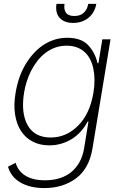

<svg xmlns="http://www.w3.org/2000/svg" viewBox="-20 -747 632 983"><path d="M60 86.3Q65.7 106.2 77.4 122.5Q89.1 138.8 107.6 150.9Q126.1 163 151.6 169.6Q177.2 176.1 210.2 176.1Q250.7 176.1 284.6 165.7Q318.5 155.2 344.3 134.4Q370 113.6 387.1 82.7Q404.1 51.8 410.9 11L432.9 -124.6H428.6Q414.1 -96.6 393.5 -73.9Q372.9 -51.1 347.8 -35.5Q322.8 -19.9 293.7 -11.4Q264.6 -2.8 232.6 -2.8Q184.3 -2.8 147.4 -22Q110.4 -41.2 87.5 -76.5Q64.6 -111.9 57 -161.8Q49.4 -211.6 60 -272.7Q67.1 -314.6 79.5 -350.3Q92 -386 111.2 -418.3Q130.3 -449.9 153.6 -475.1Q176.8 -500.4 203.8 -517.8Q230.8 -535.2 261 -544.4Q291.2 -553.6 324.2 -553.6Q396.3 -553.6 431.8 -515.3Q467.7 -476.6 479 -423.7H484L503.9 -545.5H545.8L453.5 12.8Q436.4 116.1 369.7 165.8Q302.6 215.9 207 215.9Q169 215.9 138 208.3Q106.9 200.6 83.1 186.4Q59.3 172.2 43.7 152Q28.1 131.7 21 106.5ZM121.1 -106.9Q155.9 -43 239.7 -43Q320.3 -43 381 -104.8Q440.7 -165.5 458.5 -273.1Q469.5 -341.3 457.7 -396.3Q452.1 -423.7 440.5 -445.1Q429 -466.6 411.8 -481.9Q394.5 -497.2 371.8 -505.1Q349.1 -513.1 321.4 -513.1Q289.4 -513.1 262.3 -503.2Q235.1 -493.3 212.4 -475.9Q189.6 -458.5 171.5 -435.2Q153.4 -411.9 139.7 -385.3Q126.1 -358.7 117 -329.9Q108 -301.1 103.3 -273.1Q86.6 -168.7 121.1 -106.9ZM269.2 -727.3H310.4Q305.8 -699.2 317.6 -682.2Q329.5 -665.1 360.4 -665.1Q391.7 -665.1 409.4 -682.2Q427.2 -699.2 431.8 -727.3H473Q469.1 -704.5 458.6 -686.3Q448.2 -668 432.7 -655.5Q417.3 -643.1 397.4 -636.4Q377.5 -629.6 354.4 -629.6Q330.6 -629.6 313 -636.7Q295.5 -643.8 284.4 -656.6Q273.4 -669.4 269.5 -687.5Q265.6 -705.6 269.2 -727.3Z"/></svg>

Font: Inter P Extra Light
Style: Italic
Weight: 200
Italic angle: 9.39999°
Designer: Rasmus Andersson
Foundry: rsms
Version: Version 3.018;git-588b23468